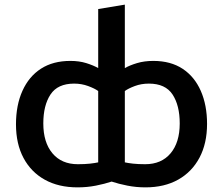

<svg xmlns="http://www.w3.org/2000/svg" viewBox="-20 -796 963 829"><path d="M315 13Q233 13 173.5 -20Q114 -53 81.5 -114Q49 -175 49 -259Q49 -342 77 -404Q105 -466 157 -499.5Q209 -533 284 -533Q322 -533 352.5 -523.5Q383 -514 404 -502V-757L519 -776V-502Q540 -514 571.5 -523.5Q603 -533 642 -533Q717 -533 768.5 -499Q820 -465 847 -403.5Q874 -342 874 -261Q874 -177 841.5 -115.5Q809 -54 749.5 -20.5Q690 13 608 13Q568 13 530 5.5Q492 -2 462 -12Q432 -2 394 5.5Q356 13 315 13ZM316 -87Q347 -87 369 -89.5Q391 -92 404 -95V-403Q389 -414 360.5 -424.5Q332 -435 300 -435Q229 -435 198 -388Q167 -341 167 -263Q167 -181 206.5 -134Q246 -87 316 -87ZM607 -87Q677 -87 716.5 -134Q756 -181 756 -263Q756 -341 725 -388Q694 -435 623 -435Q590 -435 562 -424.5Q534 -414 519 -403V-95Q532 -92 554 -89.5Q576 -87 607 -87Z"/></svg>

Font: Ubuntu Sans SemiBold
Style: Regular
Weight: 600
Designer: Dalton Maag Ltd
Foundry: Dalton Maag Ltd
Version: Version 1.006; ttfautohint (v1.8.4.7-5d5b)